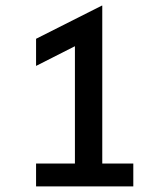

<svg xmlns="http://www.w3.org/2000/svg" viewBox="-20 -663 561 683"><path d="M108.3 0V-81.2H246.5V-498.6L108.3 -428.5V-525L342.4 -643.1H343.8V-81.2H454.2V0Z"/></svg>

Font: Afacad Flux Medium
Style: Regular
Weight: 500
Designer: Kristian Moeller
Foundry: Dicotype
Version: Version 1.100